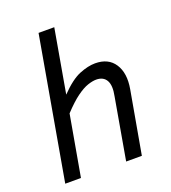

<svg xmlns="http://www.w3.org/2000/svg" viewBox="-135 -841 841 942"><g transform="rotate(-20 285.5 -370.0)"><path d="M361 -428Q342 -428 316.5 -419.5Q291 -411 258 -387Q225 -363 182 -317L126 0H44L174 -740H256L198 -409Q255 -468 300.5 -486.5Q346 -505 383 -505Q452 -505 484 -456Q516 -407 502 -327L444 0H362L418 -320Q429 -374 413.5 -401Q398 -428 361 -428Z"/></g></svg>

Font: Inria Sans
Style: Italic
Weight: 400
Italic angle: -10°
Designer: Black Foundry Team
Foundry: Black Foundry
Version: Version 1.2; ttfautohint (v1.8.3)